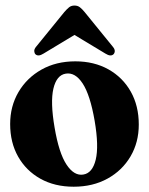

<svg xmlns="http://www.w3.org/2000/svg" viewBox="-20 -680 550 709"><path d="M258 -453.5Q327.5 -453.5 380.5 -423.8Q433.5 -394 463 -341.5Q492.5 -289 492.5 -220Q492.5 -154.5 462 -102.5Q431.5 -50.5 377.2 -20.5Q323 9.5 252 9.5Q182 9.5 129.2 -20Q76.5 -49.5 47 -101.5Q17.5 -153.5 17.5 -222Q17.5 -287.5 48.2 -340Q79 -392.5 133.2 -423Q187.5 -453.5 258 -453.5ZM288 -35.5Q321.5 -41 333.5 -90.5Q345.5 -140 329.5 -234Q313 -329.5 285.2 -371.8Q257.5 -414 222.5 -408Q189 -402.5 177.2 -352.8Q165.5 -303 181.5 -209.5Q197.5 -114.5 225.8 -72Q254 -29.5 288 -35.5ZM399 -479.5Q388.5 -470 369.5 -482L255 -551L140.5 -482Q121.5 -470 111 -479.5Q107 -483.5 106.5 -491Q106 -498.5 113 -507L217.5 -635.5Q227 -646.5 235 -653Q243 -659.5 255 -659.5Q267 -659.5 275.2 -653Q283.5 -646.5 292.5 -635.5L397 -507Q404 -498.5 403.8 -491.2Q403.5 -484 399 -479.5Z"/></svg>

Font: Fraunces 144pt Soft
Style: Bold
Weight: 700
Version: Version 1.000;[0bf87f6ff]